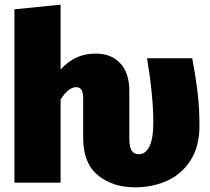

<svg xmlns="http://www.w3.org/2000/svg" viewBox="-20 -784 901 824"><path d="M836 -244Q836 -154 797 -94.5Q758 -35 695.5 -7.5Q633 20 560 20Q463 20 400 -32Q337 -84 337 -191V-358Q337 -388 329.5 -399Q322 -410 307 -410Q274 -410 240 -357V0H42V-744L240 -764V-486Q274 -522 310 -538Q346 -554 391 -554Q458 -554 496.5 -512Q535 -470 535 -394V-190Q535 -152 545.5 -137Q556 -122 576 -122Q604 -122 621 -155Q638 -188 638 -259Q638 -372 611 -534H805Q819 -461 827.5 -391.5Q836 -322 836 -244Z"/></svg>

Font: FiraGO Heavy
Style: Regular
Weight: 900
Designer: bBox Type
Foundry: bBox Type GmbH
Version: Version 1.001